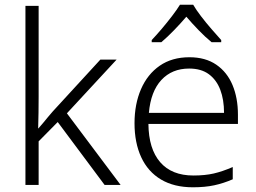

<svg xmlns="http://www.w3.org/2000/svg" viewBox="-20 -785 1086 815"><path d="M144 -374Q144 -342 143.5 -307.5Q143 -273 142 -240H143Q152 -250 162.5 -262.5Q173 -275 183.5 -288Q194 -301 204 -312L406 -532H475L264 -304L492 0H424L225 -267L144 -185V0H88V-760H144Z M784 -542Q852 -542 898 -510.5Q944 -479 967 -424Q990 -369 990 -298V-259H610Q611 -153 660 -96.5Q709 -40 801 -40Q850 -40 887 -48.5Q924 -57 968 -76V-24Q929 -7 889.5 1.5Q850 10 799 10Q719 10 663.5 -23Q608 -56 579.5 -117.5Q551 -179 551 -262Q551 -343 578.5 -406.5Q606 -470 658 -506Q710 -542 784 -542ZM783 -494Q710 -494 665 -445.5Q620 -397 612 -306H931Q931 -362 915 -404Q899 -446 866.5 -470Q834 -494 783 -494ZM800 -765Q812 -744 833 -716.5Q854 -689 877.5 -662Q901 -635 919 -615V-606H878Q851 -628 823 -657Q795 -686 771 -714Q747 -686 719.5 -657.5Q692 -629 665 -606H624V-615Q643 -635 666 -662Q689 -689 710 -716.5Q731 -744 744 -765Z"/></svg>

Font: Noto Sans Armenian Light
Style: Regular
Weight: 300
Designer: Monotype Design Team
Foundry: Monotype Imaging Inc.
Version: Version 2.007